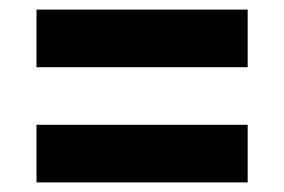

<svg xmlns="http://www.w3.org/2000/svg" viewBox="-20 -483 592 400"><path d="M56 -343V-463H496V-343ZM56 -103V-223H496V-103Z"/></svg>

Font: Arapey Black
Style: Regular
Weight: 900
Designer: Eduardo Rodriguez Tunni
Foundry: Eduardo Rodriguez Tunni
Version: Version 4.000